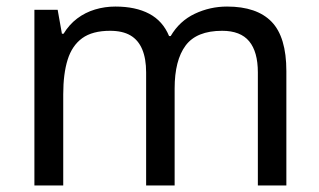

<svg xmlns="http://www.w3.org/2000/svg" viewBox="-20 -566 975 586"><path d="M673 -546Q764 -546 809 -499.5Q854 -453 854 -349V0H767V-345Q767 -408 740.5 -440Q714 -472 658 -472Q580 -472 546.5 -427Q513 -382 513 -296V0H426V-345Q426 -387 414 -415.5Q402 -444 378 -458Q354 -472 316 -472Q262 -472 231 -449.5Q200 -427 186.5 -384Q173 -341 173 -278V0H85V-536H156L169 -463H174Q191 -491 215.5 -509.5Q240 -528 270 -537Q300 -546 332 -546Q394 -546 435.5 -524Q477 -502 496 -456H501Q528 -502 574.5 -524Q621 -546 673 -546Z"/></svg>

Font: Noto Sans Gurmukhi
Style: Regular
Weight: 400
Designer: Jelle Bosma - Monotype Design Team
Foundry: Monotype Imaging Inc.
Version: Version 2.003